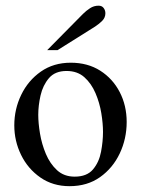

<svg xmlns="http://www.w3.org/2000/svg" viewBox="-20 -635 492 669"><path d="M421.4 -210Q421.4 -151.4 397.2 -100.3Q373 -49.3 328.6 -17.8Q284.2 13.7 222.2 13.7Q164.1 13.7 120.6 -16.6Q77.1 -46.9 53.5 -95.2Q29.8 -143.6 29.8 -198.2Q29.8 -254.9 54 -304.7Q78.1 -354.5 122.3 -385.5Q166.5 -416.5 226.6 -416.5Q285.6 -416.5 329.3 -388.7Q373 -360.8 397.2 -314Q421.4 -267.1 421.4 -210ZM338.9 -175.3Q338.9 -204.6 333 -240.7Q327.1 -276.9 312.7 -310.5Q298.3 -344.2 273.9 -366Q249.5 -387.7 211.9 -387.7Q171.9 -387.7 150.6 -362.8Q129.4 -337.9 121.3 -302.5Q113.3 -267.1 113.3 -234.9Q113.3 -206.1 119.4 -169.4Q125.5 -132.8 139.9 -98.6Q154.3 -64.5 178.7 -42Q203.1 -19.5 240.2 -19.5Q282.7 -19.5 304 -44.7Q325.2 -69.8 332 -106Q338.9 -142.1 338.9 -175.3ZM347.2 -588.9Q347.2 -573.7 336.4 -562.7Q325.7 -551.8 311.5 -542.5L180.7 -460.4H144.5L269 -586.4Q280.3 -597.7 293.7 -606.4Q307.1 -615.2 323.7 -615.2Q335 -615.2 341.1 -607.2Q347.2 -599.1 347.2 -588.9Z"/></svg>

Font: Scheherazade New Rohingya
Style: Regular
Weight: 400
Designer: SIL International
Foundry: SIL International
Version: Version 3.000 ; LngRng